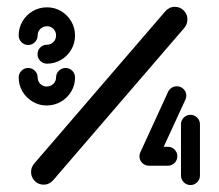

<svg xmlns="http://www.w3.org/2000/svg" viewBox="-20 -540 641 563"><path d="M172.2 -340.7Q183.7 -340.7 191.9 -332.6Q200 -324.4 200 -313Q200 -290.4 188.9 -271.7Q177.8 -253 158.7 -241.9Q139.6 -230.7 117 -230.7Q94.4 -230.7 75.7 -241.9Q57 -253 45.9 -271.7Q34.8 -290.4 34.8 -313Q34.8 -324.4 43 -332.6Q51.1 -340.7 62.6 -340.7Q74.1 -340.7 82.2 -332.6Q90.4 -324.4 90.4 -313Q90.4 -301.9 98.1 -294.1Q105.9 -286.3 117 -286.3Q128.5 -286.3 136.5 -294.1Q144.4 -301.9 144.4 -313Q144.4 -324.4 152.6 -332.6Q160.7 -340.7 172.2 -340.7ZM62.6 -408.1Q51.1 -408.1 43 -416.3Q34.8 -424.4 34.8 -435.9Q34.8 -458.5 45.9 -477.4Q57 -496.3 76.1 -507.4Q95.2 -518.5 117.8 -518.5Q140.4 -518.5 159.1 -507.4Q177.8 -496.3 188.9 -477.4Q200 -458.5 200 -435.9Q200 -413.3 188.9 -394.4Q177.8 -375.6 158.9 -364.4Q140 -353.3 117.8 -353.3Q106.3 -353.3 98.1 -361.5Q90 -369.6 90 -381.1Q90 -392.6 98.1 -400.7Q106.3 -408.9 117.8 -408.9Q128.9 -408.9 136.7 -416.9Q144.4 -424.8 144.4 -435.9Q144.4 -447.4 136.7 -455.2Q128.9 -463 117.8 -463Q106.3 -463 98.3 -455.2Q90.4 -447.4 90.4 -435.9Q90.4 -424.4 82.2 -416.3Q74.1 -408.1 62.6 -408.1ZM492.6 -520Q508.1 -520 518.9 -509.1Q529.6 -498.1 529.6 -483Q529.6 -469.3 520.7 -458.5L135.9 -11.5Q130.7 -5.6 123.5 -2Q116.3 1.5 108.1 1.5Q92.6 1.5 81.9 -9.4Q71.1 -20.4 71.1 -35.6Q71.1 -49.3 80 -60L464.8 -507Q470 -513 477.2 -516.5Q484.4 -520 492.6 -520ZM500 -81.9Q500 -70.4 491.9 -62.2Q483.7 -54.1 472.2 -54.1H416.3V-109.6H472.2Q483.7 -109.6 491.9 -101.5Q500 -93.3 500 -81.9ZM538.5 -203.3Q550 -203.3 558.1 -195.2Q566.3 -187 566.3 -175.6V-25.2Q566.3 -13.7 558.1 -5.6Q550 2.6 538.5 2.6Q527 2.6 518.9 -5.6Q510.7 -13.7 510.7 -25.2V-175.6Q510.7 -187 518.9 -195.2Q527 -203.3 538.5 -203.3ZM416.7 -54.1Q405.2 -54.1 397 -62.2Q388.9 -70.4 388.9 -81.9Q388.9 -88.5 391.5 -93.3L473.3 -271.5Q476.7 -278.5 483.5 -282.8Q490.4 -287 498.5 -287Q510 -287 518.1 -278.9Q526.3 -270.7 526.3 -259.3Q526.3 -253 523.3 -247L441.9 -70.4Q438.5 -63 431.7 -58.5Q424.8 -54.1 416.7 -54.1Z"/></svg>

Font: 26F Galaxy Sans Black
Style: Regular
Weight: 900
Designer: C₂₉H₂₅N₃O₅
Version: Version 1.100